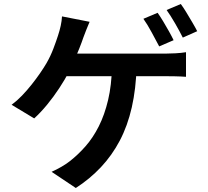

<svg xmlns="http://www.w3.org/2000/svg" viewBox="-20 -867 1040 960"><path d="M768 -803Q781 -785 796 -760Q811 -735 825 -710Q839 -685 848 -666L776 -635Q760 -665 738.5 -705Q717 -745 697 -773ZM884 -847Q898 -828 913 -803Q928 -778 942.5 -753.5Q957 -729 966 -711L894 -679Q878 -711 855.5 -750Q833 -789 813 -817ZM428 -758Q420 -740 411.5 -718Q403 -696 397 -680Q389 -656 377 -626Q365 -596 352 -565.5Q339 -535 325 -508Q305 -470 276.5 -426.5Q248 -383 215.5 -343.5Q183 -304 151 -275L38 -343Q65 -363 90 -389Q115 -415 138 -444Q161 -473 180 -500.5Q199 -528 213 -552Q233 -587 247 -624Q261 -661 270 -689Q278 -713 283.5 -738Q289 -763 290 -785ZM279 -599Q296 -599 331 -599Q366 -599 411 -599Q456 -599 506.5 -599Q557 -599 606 -599Q655 -599 697.5 -599Q740 -599 769.5 -599Q799 -599 809 -599Q828 -599 857 -600.5Q886 -602 910 -606V-483Q883 -485 854.5 -485.5Q826 -486 809 -486Q797 -486 759 -486Q721 -486 667.5 -486Q614 -486 553.5 -486Q493 -486 436.5 -486Q380 -486 335 -486Q290 -486 268 -486ZM663 -535Q660 -423 639 -330.5Q618 -238 579 -164Q540 -90 484.5 -31Q429 28 359 73L238 -8Q263 -19 287 -33Q311 -47 329 -61Q370 -93 407.5 -135.5Q445 -178 474 -235.5Q503 -293 520.5 -367Q538 -441 540 -535Z"/></svg>

Font: Noto Sans SC SemiBold
Style: Regular
Weight: 600
Designer: Ryoko NISHIZUKA 西塚涼子 (kana, bopomofo & ideographs); Paul D. Hunt (Latin, Greek & Cyrillic); Sandoll Communications 산돌커뮤니
Foundry: Adobe
Version: Version 2.004-H2;hotconv 1.0.118;makeotfexe 2.5.65603